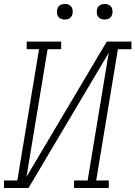

<svg xmlns="http://www.w3.org/2000/svg" viewBox="-35 -944 680 964"><path d="M-15 0V-38H52L161 -697H99V-735H272V-697H204L98 -56L501 -735H625V-697H557L448 -38H511V0H337V-38H405L511 -679L108 0ZM490 -846Q481 -846 472.5 -849Q464 -852 458.5 -859Q453 -866 451.5 -875.5Q450 -885 452 -895Q453 -901 456 -907Q459 -913 465 -917Q471 -921 477.5 -922.5Q484 -924 490 -924Q500 -924 508.5 -921Q517 -918 522.5 -911Q528 -904 529.5 -894.5Q531 -885 529 -875Q528 -869 524.5 -863Q521 -857 515.5 -853Q510 -849 503.5 -847.5Q497 -846 490 -846ZM290 -846Q281 -846 272.5 -849Q264 -852 258.5 -859Q253 -866 251.5 -875.5Q250 -885 252 -895Q253 -901 256 -907Q259 -913 265 -917Q271 -921 277.5 -922.5Q284 -924 290 -924Q300 -924 308.5 -921Q317 -918 322.5 -911Q328 -904 329.5 -894.5Q331 -885 329 -875Q328 -869 324.5 -863Q321 -857 315.5 -853Q310 -849 303.5 -847.5Q297 -846 290 -846Z"/></svg>

Font: Iosevka Curly Slab XLtExObl
Style: Regular
Weight: 200
Width: 7
Italic angle: -9°
Monospace: yes
Designer: Belleve Invis
Foundry: Belleve Invis
Version: Version 11.0.0; ttfautohint (v1.8.3)